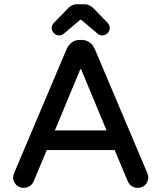

<svg xmlns="http://www.w3.org/2000/svg" viewBox="-20 -883 769 914"><path d="M361.3 -550.8 241.2 -262.2H487.3L367.2 -550.8Q365.7 -554.2 364.3 -554.2Q362.8 -554.2 361.3 -550.8ZM42.5 -39.1Q42.5 -47.4 47.9 -60.5L296.9 -648.9Q306.2 -669.4 322.3 -681.2Q337.9 -692.9 359.4 -692.9H369.1Q396 -692.9 414.6 -674.3Q424.8 -664.1 431.6 -648.9L680.7 -60.5Q686 -46.9 686 -39.1Q686 -17.6 671.4 -2.9Q657.2 11.2 635.7 11.2Q613.8 11.2 599.1 -3.4Q592.3 -10.7 587.9 -20.5L525.9 -168.5H202.6L140.6 -20.5Q134.3 -5.4 121.6 2.9Q108.9 11.2 92.8 11.2Q70.8 11.2 56.6 -3.7Q42.5 -18.6 42.5 -39.1ZM235.4 -772.9Q303.2 -843.3 303.7 -843.3Q322.8 -862.8 345.7 -862.8H382.8Q406.7 -862.8 426.8 -841.8L493.7 -772.9Q502.4 -761.7 502.4 -748.8Q502.4 -735.8 491.7 -725.1Q481 -714.4 467.5 -714.4Q454.1 -714.4 444.8 -722.7L368.2 -787.1Q366.7 -789.1 366 -789.3Q365.2 -789.6 364.3 -789.6L359.9 -787.1L283.7 -722.7Q274.4 -714.4 261 -714.4Q247.6 -714.4 236.8 -725.1Q226.1 -735.8 226.1 -748.8Q226.1 -761.7 235.4 -772.9Z"/></svg>

Font: YuPearl-Medium
Style: Medium
Weight: 500
Designer: Max Yao
Foundry: Max-Everyday
Version: Version 1.011; ttfautohint (v1.8.3)